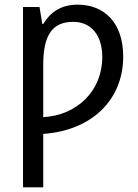

<svg xmlns="http://www.w3.org/2000/svg" viewBox="-20 -566 595 826"><path d="M314 -546C238 -546 194 -509 166 -463H162L150 -536H79V240H166V10C371 -4 510 -133 510 -323C510 -470 427 -546 314 -546ZM295 -472C374 -472 420 -412 420 -321C420 -174 311 -70 166 -62V-286C166 -411 202 -472 295 -472Z"/></svg>

Font: Noto Sans Thai
Style: Regular
Weight: 400
Designer: Monotype Design Team
Foundry: Monotype Imaging Inc.
Version: Version 1.901